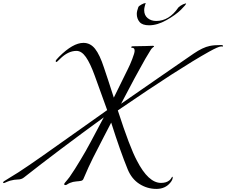

<svg xmlns="http://www.w3.org/2000/svg" viewBox="-92 -1164 1466 1245"><path d="M875 -1000Q831 -1000 813 -1021.5Q795 -1043 795 -1074Q795 -1091 805 -1118Q808 -1125 825 -1134.5Q842 -1144 851 -1144L853 -1142L850 -1136Q848 -1129 845.5 -1118.5Q843 -1108 843 -1098Q843 -1065 865.5 -1046.5Q888 -1028 921 -1028Q1005 -1028 1065 -1116Q1078 -1128 1095 -1136Q1110 -1142 1113 -1142H1115Q1115 -1134 1081 -1100.5Q1047 -1067 987.5 -1033.5Q928 -1000 875 -1000ZM693 -491Q771 -545 940.5 -662.5Q1110 -780 1163 -816Q1223 -857 1268 -866Q1296 -872 1340 -872Q1354 -872 1354 -866Q1354 -862 1351 -862Q1350 -862 1347.5 -862.5Q1345 -863 1343 -863Q1325 -863 1264 -829Q1072 -722 672 -448Q750 -207 796 -122Q870 22 952 22Q987 22 1007 5Q1012 1 1016 -5Q1020 -11 1022 -14.5Q1024 -18 1025 -18Q1028 -18 1028 -14Q1028 2 1012 21Q979 61 922 61Q863 61 812.5 29Q762 -3 736 -66Q688 -183 629 -369Q622 -355 580 -274.5Q538 -194 512 -142Q484 -87 449 -4Q445 6 434 8.5Q423 11 402 12.5Q381 14 362 22Q352 26 345 31Q338 36 334 36Q324 36 324 30Q324 27 330.5 19Q337 11 346 0.5Q355 -10 359 -16Q377 -42 394.5 -69.5Q412 -97 431 -129Q450 -161 462.5 -182.5Q475 -204 495.5 -242.5Q516 -281 523.5 -295Q531 -309 554 -352.5Q577 -396 581 -403Q280 -184 63 -13Q47 0 22 0Q2 0 -28 8Q-37 11 -44 14Q-51 17 -54.5 18.5Q-58 20 -61 21.5Q-64 23 -67 23Q-72 23 -72 19Q-72 15 -64 10Q-58 6 -23 -15.5Q12 -37 28 -47Q91 -88 183.5 -153Q276 -218 404 -309Q532 -400 603 -450Q593 -480 522 -674Q493 -754 465 -794Q437 -834 404 -834Q349 -834 297 -782Q277 -762 275 -762Q269 -762 269 -768Q269 -774 291 -796Q381 -886 449 -886Q494 -886 524.5 -847.5Q555 -809 582 -726Q587 -712 610 -642Q633 -572 646 -531Q727 -696 738 -718Q750 -741 765.5 -781Q781 -821 781 -835Q781 -847 775 -851Q773 -853 768.5 -853.5Q764 -854 761.5 -854.5Q759 -855 759 -857Q759 -864 770 -864Q814 -864 852 -865.5Q890 -867 899 -867Q907 -867 907 -863Q907 -862 905 -860.5Q903 -859 900.5 -857.5Q898 -856 892.5 -850Q887 -844 882 -835Q855 -793 810 -710Q783 -662 743.5 -586.5Q704 -511 693 -491Z"/></svg>

Font: Miama Nueva
Style: Medium
Weight: 400
Italic angle: -28°
Version: Version 1.0